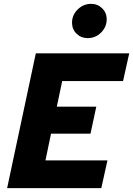

<svg xmlns="http://www.w3.org/2000/svg" viewBox="-20 -977 691 997"><path d="M17 0 166 -700H651L619 -556H303L275 -423H480L450 -283H245L216 -144H538L506 0ZM435 -779Q401 -779 377.5 -802Q354 -825 354 -859Q354 -899 383.5 -928Q413 -957 453 -957Q487 -957 510.5 -934Q534 -911 534 -877Q534 -837 505 -808Q476 -779 435 -779Z"/></svg>

Font: Red Hat Mono
Style: Bold Italic
Weight: 700
Italic angle: -12°
Monospace: yes
Designer: Pentagram, MCKL
Foundry: Pentagram, MCKL
Version: Version 1.023; ttfautohint (v1.8.3)